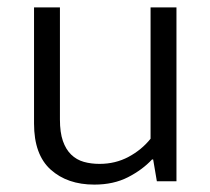

<svg xmlns="http://www.w3.org/2000/svg" viewBox="-20 -490 569 519"><path d="M387 -470H457V0H404L394 -59H391Q365 -31 326 -11Q287 9 235 9Q162 9 117 -31.5Q72 -72 72 -156V-470H142V-167Q142 -132 150 -109Q158 -86 172.5 -72Q187 -58 206.5 -52.5Q226 -47 249 -47Q292 -47 327.5 -66Q363 -85 387 -115Z"/></svg>

Font: Ek Mukta Light
Style: Regular
Weight: 300
Designer: Girish Dalvi and Yashodeep Gholap
Foundry: Ek Type
Version: Version 2.538;PS 1.002;hotconv 16.6.51;makeotf.lib2.5.65220;